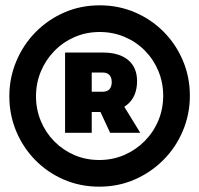

<svg xmlns="http://www.w3.org/2000/svg" viewBox="-20 -709 747 720"><path d="M352 -9Q281 -9 219.5 -35.5Q158 -62 112 -109Q66 -156 40.5 -217.5Q15 -279 15 -348Q15 -417 41 -479Q67 -541 113 -588Q159 -635 220.5 -662Q282 -689 354 -689Q425 -689 486.5 -662.5Q548 -636 594 -589.5Q640 -543 666 -481.5Q692 -420 692 -350Q692 -281 666 -219Q640 -157 593.5 -110Q547 -63 485.5 -36Q424 -9 352 -9ZM393 -211 340 -325H436L506 -211ZM352 -109Q403 -109 446.5 -128Q490 -147 523 -180.5Q556 -214 574 -257.5Q592 -301 592 -350Q592 -399 574 -442.5Q556 -486 523.5 -519Q491 -552 447.5 -570.5Q404 -589 354 -589Q303 -589 259.5 -570Q216 -551 183.5 -517.5Q151 -484 133 -440.5Q115 -397 115 -348Q115 -299 133 -255.5Q151 -212 183.5 -179Q216 -146 259 -127.5Q302 -109 352 -109ZM224 -211V-512H365Q427 -512 460.5 -484Q494 -456 494 -405Q494 -350 460.5 -319.5Q427 -289 365 -289H324V-211ZM324 -365H365Q382 -365 390.5 -374.5Q399 -384 399 -401Q399 -418 390.5 -427.5Q382 -437 365 -437H324Z"/></svg>

Font: Alexandria Black
Style: Regular
Weight: 900
Designer: Mohamed Gaber
Foundry: Kief Type Foundry
Version: Version 5.100